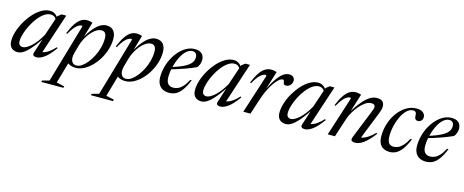

<svg xmlns="http://www.w3.org/2000/svg" viewBox="-39 -1092 4681 1937"><g transform="rotate(15 2301.0 -123.5)"><path d="M257.5 -27.5 314.5 -204H323Q281 -141 247.8 -99.5Q214.5 -58 187.8 -34.2Q161 -10.5 138.8 -0.5Q116.5 9.5 96.5 9.5Q70 9.5 49.5 -1Q29 -11.5 17.5 -32.8Q6 -54 6 -87Q6 -133.5 23 -186.8Q40 -240 69.8 -291.5Q99.5 -343 137.8 -385.5Q176 -428 219.5 -453.5Q263 -479 307 -479Q335.5 -479 357.8 -465.2Q380 -451.5 396.5 -424L385 -405Q376 -425 360.8 -435Q345.5 -445 324 -445Q290 -445 256.2 -421.2Q222.5 -397.5 192.2 -358.8Q162 -320 138.8 -274.2Q115.5 -228.5 101.8 -184Q88 -139.5 88 -104.5Q88 -77.5 101 -65.5Q114 -53.5 134 -53.5Q149.5 -53.5 171 -64.8Q192.5 -76 217.8 -98.2Q243 -120.5 269 -154Q295 -187.5 319.5 -232L391.5 -445.5L428 -474H476.5L333.5 -40L323.5 -57Q338.5 -53.5 360.5 -61Q382.5 -68.5 409.8 -88.5Q437 -108.5 468 -142L476.5 -133Q418.5 -53 374 -21.5Q329.5 10 294.5 10Q271.5 10 261.8 0Q252 -10 257.5 -27.5Z M654 -135Q649 -118 647.5 -105.8Q646 -93.5 646 -84Q646 -55.5 660 -35Q674 -14.5 706 -14.5Q732.5 -14.5 761 -34.2Q789.5 -54 816.5 -87.8Q843.5 -121.5 865.2 -164.8Q887 -208 899.8 -256Q912.5 -304 912.5 -351Q912.5 -388.5 899.2 -405.8Q886 -423 860 -423Q837.5 -423 815 -410.8Q792.5 -398.5 771 -377.5Q749.5 -356.5 731.2 -330Q713 -303.5 699.2 -275Q685.5 -246.5 678 -219.5ZM591.5 -49.5 628.5 -41.5 558.5 202 642 221 636.5 237H405.5L411 221L483.5 202L660 -405Q661.5 -411 660 -414.2Q658.5 -417.5 653.5 -417.5Q640 -417.5 621.8 -407.8Q603.5 -398 581.5 -372.2Q559.5 -346.5 532.5 -298.5L521.5 -303Q550 -372 577.5 -411.5Q605 -451 633.5 -467.5Q662 -484 693 -484Q709 -484 722.5 -481.2Q736 -478.5 750 -473.5L693.5 -280L688 -286.5Q727.5 -361 763.8 -404Q800 -447 833 -465.5Q866 -484 895.5 -484Q946.5 -484 971.2 -453Q996 -422 996 -370.5Q996 -314.5 979.2 -259.5Q962.5 -204.5 933.5 -156Q904.5 -107.5 867 -70.2Q829.5 -33 787.8 -11.5Q746 10 703.5 10Q663 10 633.8 -6Q604.5 -22 591.5 -49.5Z M1172 -135Q1167 -118 1165.5 -105.8Q1164 -93.5 1164 -84Q1164 -55.5 1178 -35Q1192 -14.5 1224 -14.5Q1250.5 -14.5 1279 -34.2Q1307.5 -54 1334.5 -87.8Q1361.5 -121.5 1383.2 -164.8Q1405 -208 1417.8 -256Q1430.5 -304 1430.5 -351Q1430.5 -388.5 1417.2 -405.8Q1404 -423 1378 -423Q1355.5 -423 1333 -410.8Q1310.5 -398.5 1289 -377.5Q1267.5 -356.5 1249.2 -330Q1231 -303.5 1217.2 -275Q1203.5 -246.5 1196 -219.5ZM1109.5 -49.5 1146.5 -41.5 1076.5 202 1160 221 1154.5 237H923.5L929 221L1001.5 202L1178 -405Q1179.5 -411 1178 -414.2Q1176.5 -417.5 1171.5 -417.5Q1158 -417.5 1139.8 -407.8Q1121.5 -398 1099.5 -372.2Q1077.5 -346.5 1050.5 -298.5L1039.5 -303Q1068 -372 1095.5 -411.5Q1123 -451 1151.5 -467.5Q1180 -484 1211 -484Q1227 -484 1240.5 -481.2Q1254 -478.5 1268 -473.5L1211.5 -280L1206 -286.5Q1245.5 -361 1281.8 -404Q1318 -447 1351 -465.5Q1384 -484 1413.5 -484Q1464.5 -484 1489.2 -453Q1514 -422 1514 -370.5Q1514 -314.5 1497.2 -259.5Q1480.5 -204.5 1451.5 -156Q1422.5 -107.5 1385 -70.2Q1347.5 -33 1305.8 -11.5Q1264 10 1221.5 10Q1181 10 1151.8 -6Q1122.5 -22 1109.5 -49.5Z M1802.5 -458Q1771 -458 1744.2 -436.2Q1717.5 -414.5 1696.5 -379.5Q1675.5 -344.5 1661 -302.8Q1646.5 -261 1638.8 -220.2Q1631 -179.5 1631 -147.5Q1631 -95 1650.8 -73Q1670.5 -51 1705.5 -51Q1731 -51 1755.5 -61.8Q1780 -72.5 1804.2 -98.8Q1828.5 -125 1852.5 -171.5L1868 -171Q1839 -100.5 1809.2 -61Q1779.5 -21.5 1747.5 -5.8Q1715.5 10 1678.5 10Q1639.5 10 1611 -5Q1582.5 -20 1567.2 -49.5Q1552 -79 1552 -121.5Q1552 -174.5 1565.5 -226.8Q1579 -279 1604 -325.2Q1629 -371.5 1662.5 -407.2Q1696 -443 1735.8 -463.5Q1775.5 -484 1819 -484Q1854 -484 1875.5 -472.2Q1897 -460.5 1907.2 -440.8Q1917.5 -421 1917.5 -398Q1917.5 -376.5 1910 -354.2Q1902.5 -332 1888 -314.5Q1867 -304.5 1837 -292.2Q1807 -280 1771.8 -267.5Q1736.5 -255 1698.5 -242.8Q1660.5 -230.5 1623 -220L1625.5 -244.5Q1679.5 -261 1718 -276.5Q1756.5 -292 1782 -307.5Q1807.5 -323 1822.2 -338.8Q1837 -354.5 1843 -371.2Q1849 -388 1849 -406Q1849 -421.5 1843.5 -433.2Q1838 -445 1827.8 -451.5Q1817.5 -458 1802.5 -458Z M2176.5 -27.5 2233.5 -204H2242Q2200 -141 2166.8 -99.5Q2133.5 -58 2106.8 -34.2Q2080 -10.5 2057.8 -0.5Q2035.5 9.5 2015.5 9.5Q1989 9.5 1968.5 -1Q1948 -11.5 1936.5 -32.8Q1925 -54 1925 -87Q1925 -133.5 1942 -186.8Q1959 -240 1988.8 -291.5Q2018.5 -343 2056.8 -385.5Q2095 -428 2138.5 -453.5Q2182 -479 2226 -479Q2254.5 -479 2276.8 -465.2Q2299 -451.5 2315.5 -424L2304 -405Q2295 -425 2279.8 -435Q2264.5 -445 2243 -445Q2209 -445 2175.2 -421.2Q2141.5 -397.5 2111.2 -358.8Q2081 -320 2057.8 -274.2Q2034.5 -228.5 2020.8 -184Q2007 -139.5 2007 -104.5Q2007 -77.5 2020 -65.5Q2033 -53.5 2053 -53.5Q2068.5 -53.5 2090 -64.8Q2111.5 -76 2136.8 -98.2Q2162 -120.5 2188 -154Q2214 -187.5 2238.5 -232L2310.5 -445.5L2347 -474H2395.5L2252.5 -40L2242.5 -57Q2257.5 -53.5 2279.5 -61Q2301.5 -68.5 2328.8 -88.5Q2356 -108.5 2387 -142L2395.5 -133Q2337.5 -53 2293 -21.5Q2248.5 10 2213.5 10Q2190.5 10 2180.8 0Q2171 -10 2176.5 -27.5Z M2583 -405Q2584 -410 2582.2 -413.8Q2580.5 -417.5 2574.5 -417.5Q2561 -417.5 2543 -407.8Q2525 -398 2502.8 -372.2Q2480.5 -346.5 2454 -298.5L2442.5 -303Q2471 -372 2498.8 -411.2Q2526.5 -450.5 2555.8 -467Q2585 -483.5 2616 -483.5Q2627 -483.5 2636.8 -482.2Q2646.5 -481 2655.5 -478.8Q2664.5 -476.5 2674 -473L2611 -271.5H2608.5Q2649.5 -353.5 2683 -399.8Q2716.5 -446 2745.8 -465Q2775 -484 2804 -484Q2834 -484 2848.2 -469.2Q2862.5 -454.5 2862.5 -432Q2862.5 -412.5 2853.2 -397.5Q2844 -382.5 2829.5 -374.2Q2815 -366 2797.5 -366Q2784.5 -366 2778.5 -372.2Q2772.5 -378.5 2770.5 -392.5Q2769 -407 2764.8 -412.2Q2760.5 -417.5 2753.5 -417.5Q2739.5 -417.5 2722.2 -404.8Q2705 -392 2686 -369Q2667 -346 2648 -314Q2629 -282 2611.5 -243.5Q2594 -205 2580 -161L2527.5 0H2452.5Z M3058.5 -27.5 3115.5 -204H3124Q3082 -141 3048.8 -99.5Q3015.5 -58 2988.8 -34.2Q2962 -10.5 2939.8 -0.5Q2917.5 9.5 2897.5 9.5Q2871 9.5 2850.5 -1Q2830 -11.5 2818.5 -32.8Q2807 -54 2807 -87Q2807 -133.5 2824 -186.8Q2841 -240 2870.8 -291.5Q2900.5 -343 2938.8 -385.5Q2977 -428 3020.5 -453.5Q3064 -479 3108 -479Q3136.5 -479 3158.8 -465.2Q3181 -451.5 3197.5 -424L3186 -405Q3177 -425 3161.8 -435Q3146.5 -445 3125 -445Q3091 -445 3057.2 -421.2Q3023.5 -397.5 2993.2 -358.8Q2963 -320 2939.8 -274.2Q2916.5 -228.5 2902.8 -184Q2889 -139.5 2889 -104.5Q2889 -77.5 2902 -65.5Q2915 -53.5 2935 -53.5Q2950.5 -53.5 2972 -64.8Q2993.5 -76 3018.8 -98.2Q3044 -120.5 3070 -154Q3096 -187.5 3120.5 -232L3192.5 -445.5L3229 -474H3277.5L3134.5 -40L3124.5 -57Q3139.5 -53.5 3161.5 -61Q3183.5 -68.5 3210.8 -88.5Q3238 -108.5 3269 -142L3277.5 -133Q3219.5 -53 3175 -21.5Q3130.5 10 3095.5 10Q3072.5 10 3062.8 0Q3053 -10 3058.5 -27.5Z M3336 -298.5 3324.5 -303Q3353 -372 3380.8 -411.2Q3408.5 -450.5 3437.8 -467Q3467 -483.5 3498 -483.5Q3509 -483.5 3518.8 -482.2Q3528.5 -481 3537.5 -478.8Q3546.5 -476.5 3556 -473L3492 -269H3486.5Q3521.5 -326 3552 -366.5Q3582.5 -407 3610.8 -432.8Q3639 -458.5 3665.8 -470.8Q3692.5 -483 3720 -483Q3763.5 -483 3781 -463.8Q3798.5 -444.5 3798.5 -415Q3798.5 -398.5 3793.2 -378.5Q3788 -358.5 3773.5 -323L3661 -40L3655 -56.5Q3671 -54.5 3693.2 -62Q3715.5 -69.5 3744 -89Q3772.5 -108.5 3806 -142L3815 -133.5Q3775.5 -81 3741.2 -49.5Q3707 -18 3678.5 -4Q3650 10 3625.5 10Q3593.5 10 3583.8 -1.2Q3574 -12.5 3586 -42L3701.5 -329.5Q3711 -353 3715 -365.8Q3719 -378.5 3719 -387Q3719 -401.5 3709.2 -409.5Q3699.5 -417.5 3677 -417.5Q3649 -417.5 3618.2 -397Q3587.5 -376.5 3558.8 -343Q3530 -309.5 3507.8 -271.2Q3485.5 -233 3474 -197.5L3409.5 0H3334.5L3465 -405Q3466 -410 3464.2 -413.8Q3462.5 -417.5 3456.5 -417.5Q3443 -417.5 3425 -407.8Q3407 -398 3384.8 -372.2Q3362.5 -346.5 3336 -298.5Z M4106.5 -456.5Q4071.5 -456.5 4041 -428Q4010.5 -399.5 3988 -353.2Q3965.5 -307 3952.8 -252.8Q3940 -198.5 3940 -147.5Q3940 -95 3956.8 -73Q3973.5 -51 4007.5 -51Q4031.5 -51 4055.8 -62.2Q4080 -73.5 4104.5 -100Q4129 -126.5 4153 -171.5L4168.5 -171Q4139.5 -101.5 4110 -62Q4080.5 -22.5 4049 -6.2Q4017.5 10 3981.5 10Q3924 10 3892.5 -23Q3861 -56 3861 -121.5Q3861 -194 3882.8 -259.2Q3904.5 -324.5 3942.5 -375Q3980.5 -425.5 4030 -454.8Q4079.5 -484 4134 -484Q4181.5 -484 4203.8 -464Q4226 -444 4226 -416.5Q4226 -395 4212.5 -380.5Q4199 -366 4175.5 -366Q4158.5 -366 4149.8 -377.5Q4141 -389 4141 -412.5Q4141 -436 4132.5 -446.2Q4124 -456.5 4106.5 -456.5Z M4485 -458Q4453.5 -458 4426.8 -436.2Q4400 -414.5 4379 -379.5Q4358 -344.5 4343.5 -302.8Q4329 -261 4321.2 -220.2Q4313.5 -179.5 4313.5 -147.5Q4313.5 -95 4333.2 -73Q4353 -51 4388 -51Q4413.5 -51 4438 -61.8Q4462.5 -72.5 4486.8 -98.8Q4511 -125 4535 -171.5L4550.5 -171Q4521.5 -100.5 4491.8 -61Q4462 -21.5 4430 -5.8Q4398 10 4361 10Q4322 10 4293.5 -5Q4265 -20 4249.8 -49.5Q4234.5 -79 4234.5 -121.5Q4234.5 -174.5 4248 -226.8Q4261.5 -279 4286.5 -325.2Q4311.5 -371.5 4345 -407.2Q4378.5 -443 4418.2 -463.5Q4458 -484 4501.5 -484Q4536.5 -484 4558 -472.2Q4579.5 -460.5 4589.8 -440.8Q4600 -421 4600 -398Q4600 -376.5 4592.5 -354.2Q4585 -332 4570.5 -314.5Q4549.5 -304.5 4519.5 -292.2Q4489.5 -280 4454.2 -267.5Q4419 -255 4381 -242.8Q4343 -230.5 4305.5 -220L4308 -244.5Q4362 -261 4400.5 -276.5Q4439 -292 4464.5 -307.5Q4490 -323 4504.8 -338.8Q4519.5 -354.5 4525.5 -371.2Q4531.5 -388 4531.5 -406Q4531.5 -421.5 4526 -433.2Q4520.5 -445 4510.2 -451.5Q4500 -458 4485 -458Z"/></g></svg>

Font: Newsreader 48pt
Style: Italic
Weight: 400
Italic angle: -17°
Version: Version 1.003